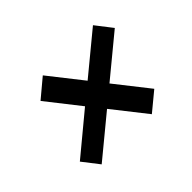

<svg xmlns="http://www.w3.org/2000/svg" viewBox="-95 -724 839 839"><g transform="rotate(-45 325.0 -304.5)"><path d="M72 -152 259 -307 138 -461 224 -533 346 -378 534 -533 593 -457 405 -302 527 -147 441 -76 319 -231 131 -76Z"/></g></svg>

Font: Azeret Mono Medium
Style: Italic
Weight: 500
Italic angle: -12°
Designer: Martin Vácha
Foundry: Displaay
Version: Version 1.000; Glyphs 3.0.3, build 3074